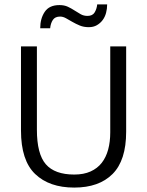

<svg xmlns="http://www.w3.org/2000/svg" viewBox="-20 -840 666 869"><path d="M75 -630H147V-253Q147 -143 187.5 -96.5Q228 -50 316 -50Q359 -50 390 -64Q421 -78 440.5 -103Q460 -128 469.5 -163Q479 -198 479 -241V-630H551V-244Q551 -114 489.5 -52.5Q428 9 316 9Q203 9 139 -52.5Q75 -114 75 -249ZM162 -712Q162 -756 182.5 -786.5Q203 -817 249 -817Q271 -817 287 -809.5Q303 -802 317.5 -792.5Q332 -783 345.5 -775.5Q359 -768 376 -768Q399 -768 408.5 -784Q418 -800 420 -820H465Q465 -800 460 -781.5Q455 -763 444.5 -749Q434 -735 418.5 -726Q403 -717 382 -717Q359 -717 341 -724.5Q323 -732 307.5 -741Q292 -750 278.5 -757.5Q265 -765 252 -765Q229 -765 219 -749.5Q209 -734 207 -712Z"/></svg>

Font: Mukta Vaani Light
Style: Regular
Weight: 300
Designer: Noopur Datye, Girish Dalvi, Yashodeep Gholap, Pallavi Karambelkar
Foundry: Ek Type
Version: Version 2.538;PS 1.000;hotconv 16.6.51;makeotf.lib2.5.65220;